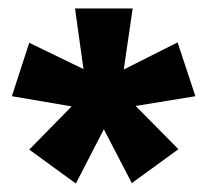

<svg xmlns="http://www.w3.org/2000/svg" viewBox="-20 -762 489 453"><path d="M399 -662 272 -598 293 -742H157L177 -599L49 -661L8 -535L149 -511L49 -409L159 -329L225 -457L291 -330L401 -410L300 -512L441 -535Z"/></svg>

Font: Fira Sans
Style: Bold
Weight: 700
Designer: Carrois Corporate & Edenspiekermann AG
Foundry: Carrois Corporate GbR & Edenspiekermann AG
Version: Version 4.203